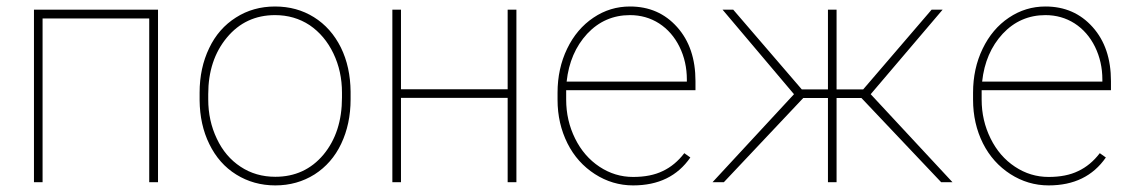

<svg xmlns="http://www.w3.org/2000/svg" viewBox="-20 -558 3461 588"><path d="M463.9 -528.3C463.9 -528.3 84 -528.3 84 -528.3C84 -528.3 84 0 84 0C84 0 110.4 0 110.4 0C110.4 0 110.4 -501.5 110.4 -501.5C110.4 -501.5 437 -501.5 437 -501.5C437 -501.5 437 0 437 0C437 0 463.9 0 463.9 0C463.9 0 463.9 -528.3 463.9 -528.3Z M591.3 -251C591.3 -251 591.3 -251 591.3 -251C591.8 -201.2 601.6 -156.2 621.1 -116.7C640.6 -76.7 668 -45.4 703.6 -23.4C738.8 -1.5 778.8 9.8 823.2 9.8C867.7 9.8 907.7 -1.5 943.4 -23.9C978.5 -46.4 1005.9 -77.6 1024.9 -117.7C1043.9 -157.7 1053.7 -203.1 1053.7 -253.9C1053.7 -253.9 1053.7 -277.3 1053.7 -277.3C1053.7 -277.3 1053.7 -277.3 1053.7 -277.3C1053.2 -327.6 1043.5 -372.6 1023.9 -412.6C1003.9 -452.6 976.6 -483.4 941.4 -505.4C906.2 -527.3 866.7 -538.1 822.3 -538.1C822.3 -538.1 822.3 -538.1 822.3 -538.1C777.8 -538.1 737.8 -526.9 702.6 -504.4C667 -481.9 639.6 -450.7 620.6 -410.6C601.1 -370.1 591.3 -324.7 591.3 -274.4C591.3 -274.4 591.3 -251 591.3 -251ZM617.7 -269.5C617.7 -269.5 617.7 -269.5 617.7 -269.5C617.7 -339.4 636.7 -397 674.8 -442.9C712.9 -488.8 762.2 -511.7 822.3 -511.7C822.3 -511.7 822.3 -511.7 822.3 -511.7C861.8 -511.7 897 -501.5 928.2 -481C959 -460 983.4 -431.2 1001 -394.5C1018.6 -357.9 1027.3 -317.9 1027.3 -274.4C1027.3 -274.4 1027.3 -259.3 1027.3 -259.3C1027.3 -259.3 1027.3 -259.3 1027.3 -259.3C1027.3 -188 1008.3 -129.9 970.7 -84.5C932.6 -39.1 883.3 -16.6 823.2 -16.6C823.2 -16.6 823.2 -16.6 823.2 -16.6C783.2 -16.6 747.6 -26.9 716.8 -47.4C685.5 -67.9 661.1 -96.7 644 -133.3C626.5 -169.9 617.7 -210 617.7 -253.9C617.7 -253.9 617.7 -269.5 617.7 -269.5Z M1561.5 -528.3C1561.5 -528.3 1534.7 -528.3 1534.7 -528.3C1534.7 -528.3 1534.7 -284.7 1534.7 -284.7C1534.7 -284.7 1208 -284.7 1208 -284.7C1208 -284.7 1208 -528.3 1208 -528.3C1208 -528.3 1181.6 -528.3 1181.6 -528.3C1181.6 -528.3 1181.6 0 1181.6 0C1181.6 0 1208 0 1208 0C1208 0 1208 -258.3 1208 -258.3C1208 -258.3 1534.7 -258.3 1534.7 -258.3C1534.7 -258.3 1534.7 0 1534.7 0C1534.7 0 1561.5 0 1561.5 0C1561.5 0 1561.5 -528.3 1561.5 -528.3Z M1918.9 9.8C1996.6 9.8 2054.7 -18.6 2094.2 -75.7C2094.2 -75.7 2075.7 -88.9 2075.7 -88.9C2075.7 -88.9 2075.7 -88.9 2075.7 -88.9C2056.6 -64 2034.7 -45.9 2009.8 -34.2C1984.9 -22 1954.6 -16.1 1918.9 -16.1C1918.9 -16.1 1918.9 -16.1 1918.9 -16.1C1881.8 -16.1 1847.7 -26.4 1815.9 -47.4C1784.2 -68.4 1759.3 -97.2 1741.2 -133.8C1723.1 -170.4 1713.9 -210 1713.9 -252.9C1713.9 -252.9 1713.9 -281.7 1713.9 -281.7C1713.9 -281.7 2109.9 -281.7 2109.9 -281.7C2109.9 -281.7 2109.9 -309.6 2109.9 -309.6C2109.9 -309.6 2109.9 -309.6 2109.9 -309.6C2109.9 -377.9 2091.3 -433.1 2053.7 -475.1C2016.1 -517.1 1968.3 -538.1 1909.2 -538.1C1909.2 -538.1 1909.2 -538.1 1909.2 -538.1C1868.7 -538.1 1831.5 -526.9 1797.4 -503.9C1763.2 -481 1736.3 -449.2 1716.8 -408.7C1697.3 -368.2 1687.5 -323.2 1687.5 -274.4C1687.5 -274.4 1687.5 -252.4 1687.5 -252.4C1687.5 -252.4 1687.5 -252.4 1687.5 -252.4C1687.5 -203.6 1697.8 -159.2 1717.8 -119.1C1737.8 -79.1 1766.1 -47.9 1801.8 -24.9C1837.4 -2 1876.5 9.8 1918.9 9.8C1918.9 9.8 1918.9 9.8 1918.9 9.8ZM1909.2 -511.7C1941.9 -511.7 1971.7 -503.4 1998.5 -486.3C2024.9 -469.2 2045.9 -445.3 2061 -414.6C2076.2 -383.8 2083.5 -350.1 2083.5 -314.5C2083.5 -314.5 2083.5 -308.1 2083.5 -308.1C2083.5 -308.1 1715.3 -308.1 1715.3 -308.1C1715.3 -308.1 1715.3 -308.1 1715.3 -308.1C1721.7 -367.2 1742.7 -416 1778.3 -454.6C1814 -492.7 1857.9 -511.7 1909.2 -511.7C1909.2 -511.7 1909.2 -511.7 1909.2 -511.7Z M2862.3 0C2862.3 0 2897 0 2897 0C2897 0 2646.5 -269.5 2646.5 -269.5C2646.5 -269.5 2866.7 -528.3 2866.7 -528.3C2866.7 -528.3 2833 -528.3 2833 -528.3C2833 -528.3 2623.5 -284.2 2623.5 -284.2C2623.5 -284.2 2542 -284.2 2542 -284.2C2542 -284.2 2542 -528.3 2542 -528.3C2542 -528.3 2515.6 -528.3 2515.6 -528.3C2515.6 -528.3 2515.6 -284.2 2515.6 -284.2C2515.6 -284.2 2435.5 -284.2 2435.5 -284.2C2435.5 -284.2 2225.6 -528.3 2225.6 -528.3C2225.6 -528.3 2192.9 -528.3 2192.9 -528.3C2192.9 -528.3 2411.6 -269.5 2411.6 -269.5C2411.6 -269.5 2162.1 0 2162.1 0C2162.1 0 2196.8 0 2196.8 0C2196.8 0 2439.9 -257.8 2439.9 -257.8C2439.9 -257.8 2515.6 -257.8 2515.6 -257.8C2515.6 -257.8 2515.6 0 2515.6 0C2515.6 0 2542 0 2542 0C2542 0 2542 -257.8 2542 -257.8C2542 -257.8 2618.2 -257.8 2618.2 -257.8C2618.2 -257.8 2862.3 0 2862.3 0Z M3191.4 9.8C3269 9.8 3327.1 -18.6 3366.7 -75.7C3366.7 -75.7 3348.1 -88.9 3348.1 -88.9C3348.1 -88.9 3348.1 -88.9 3348.1 -88.9C3329.1 -64 3307.1 -45.9 3282.2 -34.2C3257.3 -22 3227.1 -16.1 3191.4 -16.1C3191.4 -16.1 3191.4 -16.1 3191.4 -16.1C3154.3 -16.1 3120.1 -26.4 3088.4 -47.4C3056.6 -68.4 3031.7 -97.2 3013.7 -133.8C2995.6 -170.4 2986.3 -210 2986.3 -252.9C2986.3 -252.9 2986.3 -281.7 2986.3 -281.7C2986.3 -281.7 3382.3 -281.7 3382.3 -281.7C3382.3 -281.7 3382.3 -309.6 3382.3 -309.6C3382.3 -309.6 3382.3 -309.6 3382.3 -309.6C3382.3 -377.9 3363.8 -433.1 3326.2 -475.1C3288.6 -517.1 3240.7 -538.1 3181.6 -538.1C3181.6 -538.1 3181.6 -538.1 3181.6 -538.1C3141.1 -538.1 3104 -526.9 3069.8 -503.9C3035.6 -481 3008.8 -449.2 2989.3 -408.7C2969.7 -368.2 2960 -323.2 2960 -274.4C2960 -274.4 2960 -252.4 2960 -252.4C2960 -252.4 2960 -252.4 2960 -252.4C2960 -203.6 2970.2 -159.2 2990.2 -119.1C3010.3 -79.1 3038.6 -47.9 3074.2 -24.9C3109.9 -2 3148.9 9.8 3191.4 9.8C3191.4 9.8 3191.4 9.8 3191.4 9.8ZM3181.6 -511.7C3214.4 -511.7 3244.1 -503.4 3271 -486.3C3297.4 -469.2 3318.4 -445.3 3333.5 -414.6C3348.6 -383.8 3356 -350.1 3356 -314.5C3356 -314.5 3356 -308.1 3356 -308.1C3356 -308.1 2987.8 -308.1 2987.8 -308.1C2987.8 -308.1 2987.8 -308.1 2987.8 -308.1C2994.1 -367.2 3015.1 -416 3050.8 -454.6C3086.4 -492.7 3130.4 -511.7 3181.6 -511.7C3181.6 -511.7 3181.6 -511.7 3181.6 -511.7Z"/></svg>

Font: WOX
Style: Regular
Weight: 500
Designer: Google
Foundry: ""
Version: ""